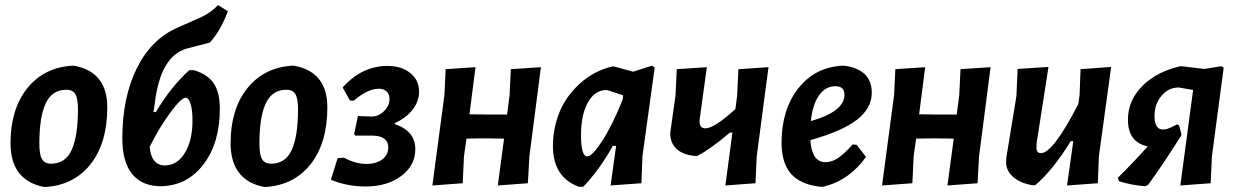

<svg xmlns="http://www.w3.org/2000/svg" viewBox="-20 -736 4932 766"><path d="M269 -474 280 -473Q408 -447 408 -308Q408 -167 342.5 -82.5Q277 2 162 10L151 9Q22 -19 22 -165Q22 -300 88.5 -383.5Q155 -467 269 -474ZM245 -378Q188 -378 162.5 -324Q137 -270 137 -163Q137 -119 147.5 -101Q158 -83 184 -83Q241 -83 266 -138Q291 -193 291 -300Q291 -343 280.5 -360.5Q270 -378 245 -378Z M622 7Q547 7 507.5 -41.5Q468 -90 468 -183Q468 -347 526 -464Q584 -581 691 -627L784 -668Q824 -688 850 -716L889 -691Q860 -613 817 -566L724 -542Q620 -511 598 -326L592 -289H602Q662 -390 735 -456H754Q809 -439 833 -403Q857 -367 857 -302Q857 -166 792 -80.5Q727 5 622 7ZM720 -346Q703 -346 658.5 -285.5Q614 -225 577 -150Q584 -76 638 -76Q687 -76 717.5 -126Q748 -176 748 -255Q748 -296 740.5 -321Q733 -346 720 -346Z M1147 -474 1158 -473Q1286 -447 1286 -308Q1286 -167 1220.5 -82.5Q1155 2 1040 10L1029 9Q900 -19 900 -165Q900 -300 966.5 -383.5Q1033 -467 1147 -474ZM1123 -378Q1066 -378 1040.5 -324Q1015 -270 1015 -163Q1015 -119 1025.5 -101Q1036 -83 1062 -83Q1119 -83 1144 -138Q1169 -193 1169 -300Q1169 -343 1158.5 -360.5Q1148 -378 1123 -378Z M1439 8Q1364 8 1300 -19L1327 -105L1352 -107Q1398 -82 1442 -82Q1481 -82 1505 -100Q1529 -118 1529 -148Q1529 -193 1468 -195H1397L1393 -202L1408 -273L1462 -271Q1490 -271 1512 -292.5Q1534 -314 1534 -341Q1534 -360 1522.5 -371Q1511 -382 1491 -382Q1447 -382 1391 -334L1376 -335L1347 -387Q1424 -473 1526 -473Q1582 -473 1617 -444.5Q1652 -416 1652 -370Q1652 -332 1626 -298.5Q1600 -265 1555 -245V-241Q1637 -213 1637 -141Q1637 -76 1581 -34Q1525 8 1439 8Z M1877 -468 1853 -280 1931 -279H2003L2013 -356L2018 -460L2138 -468L2092 -112L2086 -5L1966 4L1991 -183L1914 -184L1841 -183L1831 -112L1826 -5L1705 4L1753 -356L1758 -460Z M2423 -471H2429L2506 -450L2581 -474L2592 -467L2543 -112L2539 -5L2416 4L2438 -154H2425Q2372 -59 2307 9H2289Q2186 -29 2186 -154Q2186 -221 2210.5 -284.5Q2235 -348 2290.5 -400Q2346 -452 2423 -471ZM2298 -197Q2298 -112 2323 -112Q2342 -112 2381.5 -172Q2421 -232 2464 -338L2466 -354V-356L2401 -377Q2353 -377 2325.5 -327.5Q2298 -278 2298 -197Z M2800 -468 2772 -264 2771 -252Q2771 -224 2794 -224Q2830 -224 2914 -301L2921 -356L2926 -460L3046 -468L2999 -112L2994 -5L2874 4L2902 -207H2892Q2816 -142 2762 -114H2750Q2703 -119 2678.5 -142.5Q2654 -166 2654 -204L2656 -220L2675 -355L2680 -460Z M3435 -110Q3369 -17 3265 9H3252Q3173 0 3135.5 -43Q3098 -86 3098 -169Q3099 -301 3166 -385Q3233 -469 3343 -474L3355 -473Q3458 -456 3458 -366Q3458 -304 3398.5 -258Q3339 -212 3213 -177Q3219 -89 3273 -89Q3298 -89 3322 -104.5Q3346 -120 3382 -160L3398 -158ZM3313 -392Q3273 -392 3247.5 -355.5Q3222 -319 3215 -253Q3349 -291 3349 -358Q3349 -392 3313 -392Z M3671 -468 3647 -280 3725 -279H3797L3807 -356L3812 -460L3932 -468L3886 -112L3880 -5L3760 4L3785 -183L3708 -184L3635 -183L3625 -112L3620 -5L3499 4L3547 -356L3552 -460Z M4163 -469 4116 -167 4115 -149Q4114 -125 4133 -125Q4181 -125 4282 -321L4287 -356L4291 -460L4413 -469L4364 -112L4360 -5L4237 4L4262 -173H4252Q4179 -55 4110 3H4099Q4051 -5 4022 -30Q3993 -55 3994 -92L3995 -108L4035 -352L4040 -461Z M4550 7Q4500 4 4444 -13L4440 -27Q4502 -88 4559 -152Q4480 -168 4480 -259Q4480 -335 4537.5 -393Q4595 -451 4691 -472L4785 -461L4853 -472L4862 -466L4815 -112L4810 -5L4689 4L4740 -377L4683 -387Q4642 -387 4614 -354Q4586 -321 4586 -273Q4586 -186 4675 -240L4684 -236L4694 -198Q4633 -99 4561 1Z"/></svg>

Font: Alegreya Sans SC
Style: Bold Italic
Weight: 700
Italic angle: -7°
Designer: Juan Pablo del Peral
Foundry: Huerta Tipografica
Version: Version 2.007